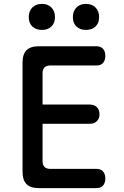

<svg xmlns="http://www.w3.org/2000/svg" viewBox="-20 -968 640 988"><path d="M199 -430H442Q465 -430 478.5 -416.5Q492 -403 492 -380Q492 -358 478.5 -344.5Q465 -331 442 -331H199V-139Q199 -119 209 -109Q219 -99 239 -99H476Q499 -99 510.5 -85.5Q522 -72 522 -49Q522 -27 510.5 -13.5Q499 0 476 0H180Q137 0 116.5 -20.5Q96 -41 96 -84V-646Q96 -689 116.5 -709.5Q137 -730 180 -730H476Q499 -730 510.5 -716.5Q522 -703 522 -681Q522 -658 510.5 -644.5Q499 -631 476 -631H239Q219 -631 209 -621Q199 -611 199 -591ZM422 -814Q392 -814 373.5 -831.5Q355 -849 355 -880Q355 -911 373.5 -929.5Q392 -948 422 -948Q453 -948 471.5 -929.5Q490 -911 490 -880Q490 -849 471.5 -831.5Q453 -814 422 -814ZM196 -814Q165 -814 146.5 -831.5Q128 -849 128 -880Q128 -911 146.5 -929.5Q165 -948 196 -948Q226 -948 244.5 -929.5Q263 -911 263 -880Q263 -849 244.5 -831.5Q226 -814 196 -814Z"/></svg>

Font: Maple Mono NL Medium
Style: Regular
Weight: 500
Monospace: yes
Designer: subframe7536
Version: Version 7.000